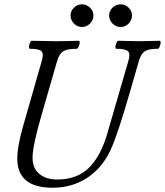

<svg xmlns="http://www.w3.org/2000/svg" viewBox="-20 -857 765 890"><path d="M307.1 -785.2Q307.1 -806.2 322.8 -821.5Q338.4 -836.9 359.9 -836.9Q381.3 -836.9 397.2 -821.5Q413.1 -806.2 413.1 -785.2Q413.1 -763.7 397.2 -747.8Q381.3 -731.9 359.9 -731.9Q338.4 -731.9 322.8 -747.8Q307.1 -763.7 307.1 -785.2ZM485.8 -785.2Q485.8 -806.2 501.7 -821.5Q517.6 -836.9 539.1 -836.9Q560.5 -836.9 576.2 -821.5Q591.8 -806.2 591.8 -785.2Q591.8 -763.7 576.2 -747.8Q560.5 -731.9 539.1 -731.9Q517.6 -731.9 501.7 -747.8Q485.8 -763.7 485.8 -785.2ZM223.1 13.2Q60.1 13.2 60.1 -122.1Q60.1 -175.3 85 -265.1L173.8 -575.2Q183.6 -608.4 172.1 -619.6Q160.6 -630.9 118.2 -630.9Q114.3 -632.3 114.5 -640.6Q114.7 -648.9 118.9 -658.4Q123 -668 127 -668Q201.2 -666 236.8 -666Q275.9 -666 346.2 -668Q350.1 -666.5 349.4 -658.2Q348.6 -649.9 344.2 -640.4Q339.8 -630.9 335.9 -630.9Q292 -630.9 273.4 -619.6Q254.9 -608.4 245.1 -575.2L175.8 -335Q130.9 -182.6 130.9 -126Q130.9 -76.7 162.4 -50.8Q193.8 -24.9 245.1 -24.9Q336.9 -24.9 392.1 -79.1Q447.3 -133.3 478 -240.2L575.2 -575.2Q585 -608.4 573.2 -619.6Q561.5 -630.9 518.1 -630.9Q514.2 -632.3 514.9 -640.6Q515.6 -648.9 519.8 -658.4Q523.9 -668 527.8 -668Q594.2 -666 625 -666Q656.7 -666 721.2 -668Q725.1 -666.5 724.6 -658.2Q724.1 -649.9 720 -640.4Q715.8 -630.9 711.9 -630.9Q669.9 -630.9 651.9 -619.6Q633.8 -608.4 624 -575.2L583 -433.1Q526.4 -235.8 493.2 -163.1Q455.1 -80.1 385.3 -33.4Q315.4 13.2 223.1 13.2Z"/></svg>

Font: Junicode SmCond
Style: Italic
Weight: 400
Width: 4
Italic angle: -11°
Designer: Peter S. Baker
Version: Version 2.206